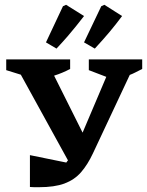

<svg xmlns="http://www.w3.org/2000/svg" viewBox="-20 -778 614 802"><path d="M172 -601 243 -752 256 -758 331 -711Q313 -688 297.5 -668.5Q282 -649 263 -627Q244 -605 216 -575ZM331 -601 403 -752 416 -758 490 -711Q464 -676 438 -645Q412 -614 376 -575ZM105 3V-130L257 -99Q260 -104 264 -108L67 -466L6 -485V-530H273V-490Q241 -473 206 -462L325 -224L424 -457L351 -485V-530H574V-490Q560 -483 547.5 -476.5Q535 -470 522 -465L368 -137Q346 -90 318.5 -58.5Q291 -27 249.5 -11.5Q208 4 142 4Q133 4 123.5 4Q114 4 105 3Z"/></svg>

Font: Piazzolla SC SemiBold
Style: Regular
Weight: 600
Designer: Juan Pablo del Peral
Foundry: Huerta Tipografica
Version: Version 1.330